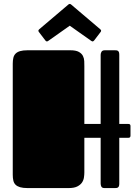

<svg xmlns="http://www.w3.org/2000/svg" viewBox="-20 -957 702 977"><path d="M492.2 -255.9H409.2V-79.1Q409.2 -67.9 407.2 -54.2Q405.3 -40.5 397.5 -28.6Q389.6 -16.6 373.5 -8.3Q357.4 0 329.1 0H120.1Q96.7 0 82 -4.4Q67.4 -8.8 59.1 -17.1Q50.8 -25.4 47.9 -38.1Q44.9 -50.8 44.9 -67.9V-632.8Q44.9 -649.9 47.9 -662.6Q50.8 -675.3 59.1 -683.8Q67.4 -692.4 82 -696.8Q96.7 -701.2 120.1 -701.2H337.9Q366.2 -701.2 381.1 -692.9Q396 -684.6 402.1 -672.1Q408.2 -659.7 408.7 -645.8Q409.2 -631.8 409.2 -620.1V-326.2H492.2V-678.2Q492.2 -686.5 496.6 -693.8Q501 -701.2 513.7 -701.2H564.5Q568.8 -701.2 573 -700.7Q577.1 -700.2 580.3 -698Q583.5 -695.8 585.2 -691.2Q586.9 -686.5 586.9 -678.2V-326.2H633.8Q644 -326.2 644 -315.9V-266.6Q644 -255.9 633.8 -255.9H586.9V-22.9Q586.9 -14.6 585.2 -10Q583.5 -5.4 580.3 -3.2Q577.1 -1 573 -0.5Q568.8 0 564.5 0H512.2Q499.5 0 495.8 -7.3Q492.2 -14.6 492.2 -22.9ZM335 -826.2 225.6 -749Q223.6 -748 222.2 -747.1Q220.7 -746.1 219.2 -746.1Q214.4 -746.1 210.9 -751L178.2 -793.9Q175.3 -797.4 175.3 -800.8Q175.3 -804.2 179.7 -808.1L328.1 -934.1Q329.6 -935.1 331.1 -936Q332.5 -937 335 -937Q337.4 -937 338.9 -936Q340.3 -935.1 341.8 -934.1L490.2 -808.1Q494.6 -804.2 494.6 -800.8Q494.6 -797.4 491.7 -793.9L459 -751Q455.1 -746.1 450.7 -746.1Q449.2 -746.1 447.8 -747.1Q446.3 -748 444.3 -749Z"/></svg>

Font: Fascinate Cyrillic
Style: Regular
Weight: 900
Designer: Denis Ignatov
Foundry: Astigmatic (AOETI)
Version: Version 1.00 November 30, 2018, initial release